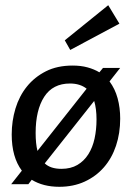

<svg xmlns="http://www.w3.org/2000/svg" viewBox="-20 -708 519 738"><path d="M25 -191Q25 -243 39.5 -291Q54 -339 83.5 -375.5Q113 -412 156.5 -434Q200 -456 259 -456Q291 -456 316.5 -449Q342 -442 362 -430L376 -447H442L401 -395Q422 -367 432 -330.5Q442 -294 442 -252Q442 -196 426 -148Q410 -100 379.5 -65Q349 -30 305.5 -10Q262 10 208 10Q146 10 102 -17L89 0H23L64 -52Q25 -104 25 -191ZM216 -59Q252 -59 277.5 -74Q303 -89 319.5 -115Q336 -141 343.5 -175.5Q351 -210 351 -249Q351 -290 342 -320L152 -80Q174 -59 216 -59ZM117 -197Q117 -156 124 -128L313 -367Q288 -387 249 -387Q183 -387 150 -336Q117 -285 117 -197ZM250 -516 229 -553 396 -688 439 -617Z"/></svg>

Font: Zilla Slab Medium
Style: Regular
Weight: 500
Designer: Typotheque.com
Foundry: Typotheque type foundry
Version: Version 1.1; 2017